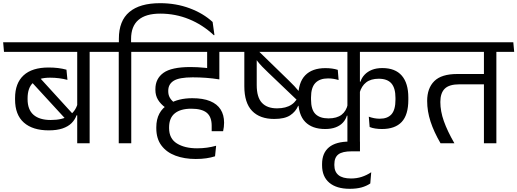

<svg xmlns="http://www.w3.org/2000/svg" viewBox="-38 -897 3239 1202"><path d="M523.2 -593.4H445.4V0H523.2ZM394 -572.4H634.7L629.3 -632.6H388.6ZM-13 -572.4H545.6L540.2 -632.6H-18.3ZM145 -399.6 378 -146 423.2 -177.7 197.5 -425.1ZM56.3 -274.2Q56.3 -178.3 111.4 -129.6Q166.5 -80.9 267.2 -80.9Q318 -80.9 353.2 -92.8Q388.5 -104.8 409.9 -126.1Q431.3 -147.5 441.2 -175.1H451.3L447.8 -247.4Q434 -198.6 393.3 -172.2Q352.6 -145.8 279.7 -145.8Q209.3 -145.8 172 -178.1Q134.7 -210.5 134.7 -276.1V-281.3Q134.7 -347.6 169.2 -379.2Q203.6 -410.7 275.3 -410.7Q304.5 -410.7 331.6 -407.2Q358.7 -403.7 384.2 -397L378.1 -460.7Q353.7 -467.5 325.7 -471Q297.6 -474.4 266.3 -474.4Q162.9 -474.4 109.6 -425.3Q56.3 -376.1 56.3 -283.1Z M783.7 0V-593.4H705.4V0ZM894.8 -572.4 889.4 -632.6H593.7L600.2 -572.4ZM964.2 -877.1Q837.2 -877.1 771.7 -821.8Q706.2 -766.6 706.2 -654.8V-619.2H782.6V-652.9Q782.6 -732.8 828.6 -772.2Q874.6 -811.7 965.1 -811.7Q1060.1 -811.7 1145.2 -777Q1230.4 -742.4 1301.1 -676.3L1304.5 -677.7L1293.1 -759.4Q1234.3 -813.6 1149 -845.3Q1063.7 -877.1 964.2 -877.1Z M1205.8 -572.4H1431.1L1425.6 -632.6H1200.4ZM1335.1 -593.5H1260V-478L1335.1 -477.7ZM1438.8 -572.4 1433.4 -632.6H858L863.3 -572.4ZM1258.8 -591.3V-422.2L1335.2 -401.1V-591.3ZM997.2 -223.9 1050.8 -255.5Q1033.2 -270.8 1024.2 -287.4Q1015.3 -303.9 1015.3 -325.5V-329Q1015.3 -370 1049.5 -391.4Q1083.8 -412.8 1168.4 -412.8Q1211.3 -412.8 1252.6 -409.7Q1294 -406.7 1335.2 -399.9V-460Q1290.2 -468.2 1243.5 -472.7Q1196.7 -477.3 1154 -477.3Q1035.7 -477.3 985.2 -440.9Q934.8 -404.5 934.8 -338.8V-334.2Q934.8 -299.7 951 -272.7Q967.3 -245.6 997.2 -223.9ZM1308.2 81.5 1315 15.5Q1287.2 23.3 1257.8 27.4Q1228.4 31.5 1195.9 31.5Q1118.4 31.5 1069.5 1.1Q1020.6 -29.3 1020.6 -94.9V-99.5Q1020.6 -158.6 1056.5 -187.6Q1092.4 -216.5 1159.5 -216.5Q1225.1 -216.5 1256.2 -191.2Q1287.2 -165.8 1287.2 -110V-75.5H1358.7Q1361.8 -88.9 1363.3 -102.3Q1364.9 -115.6 1364.9 -128.9Q1364.9 -177.5 1343.1 -211.7Q1321.4 -245.9 1277.4 -264Q1233.3 -282.2 1165.8 -282.2Q1122.3 -282.2 1086.4 -273.4Q1050.4 -264.7 1025.3 -248.8L1016 -243.4Q978.8 -221.7 959.7 -185.7Q940.5 -149.7 940.5 -100.3V-94.4Q940.5 -29 972.5 13.7Q1004.5 56.5 1060.3 77.4Q1116.1 98.3 1187.2 98.3Q1223.9 98.3 1253.5 93.9Q1283 89.6 1308.2 81.5Z M1400.8 -572.4H1864.5L1859.1 -632.6H1395.4ZM1678.9 -152.3Q1743.8 -152.3 1778.5 -175.1Q1813.1 -197.8 1828.6 -234.7H1838.9L1836 -310.7Q1822.2 -265.8 1787.4 -242.2Q1752.7 -218.7 1696.1 -218.7Q1634 -218.7 1601.6 -253.5Q1569.2 -288.2 1569.2 -364.5V-592.8H1491.6V-357.1Q1491.6 -253.2 1540.2 -202.7Q1588.8 -152.3 1678.9 -152.3ZM1549.9 -550.4Q1560.2 -531.8 1573.1 -514.9Q1586 -498 1602.7 -480.6Q1619.4 -463.2 1640.9 -442.9L1844.5 -248.4L1863.8 -283.6Q1850.7 -304 1835.9 -322.3Q1821.1 -340.6 1804.7 -358Q1788.4 -375.5 1770.1 -392.9L1564.8 -592.5ZM1758.5 -572.4H2593.2L2587.7 -632.6H1753.1ZM1829 -272.5Q1829 -178.9 1872.6 -134.1Q1916.3 -89.3 1997.4 -89.3Q2035.8 -89.3 2063.5 -99.9Q2091.3 -110.5 2108.7 -129.3Q2126.2 -148.1 2133.6 -173H2143.4L2139.4 -245.2Q2130.4 -201.8 2100.6 -178.8Q2070.8 -155.8 2018.3 -155.8Q1964.5 -155.8 1936.8 -183.2Q1909.1 -210.6 1909.1 -275V-286.8Q1909.1 -349.1 1936.4 -377.6Q1963.8 -406.1 2015.5 -406.1Q2033.5 -406.1 2049.3 -403.5Q2065.1 -401 2081.8 -396L2076.6 -459.7Q2059.5 -465.2 2040.4 -467.9Q2021.3 -470.5 1998.9 -470.5Q1916.3 -470.5 1872.6 -425.3Q1829 -380.2 1829 -287.9ZM2518.3 -286.3Q2518.3 -376.3 2477.3 -423.6Q2436.3 -470.9 2355.6 -470.9Q2318.5 -470.9 2290.9 -460Q2263.4 -449 2245.1 -429.9Q2226.8 -410.8 2218.5 -385.6H2209.7L2212.9 -315Q2225.1 -358.5 2254.5 -381.3Q2283.9 -404.1 2333.3 -404.1Q2386.8 -404.1 2412.3 -374.9Q2437.8 -345.6 2437.8 -284.1V-273Q2437.8 -210.1 2413.2 -181.9Q2388.6 -153.8 2339.6 -153.8Q2321.4 -153.8 2303.9 -157.2Q2286.5 -160.6 2270.8 -166.5L2276.1 -101.9Q2291.6 -95.4 2311.4 -92.4Q2331.3 -89.3 2353 -89.3Q2435.2 -89.3 2476.8 -133.6Q2518.3 -177.8 2518.3 -272.3ZM2215.2 -593.4H2136.9V0H2215.2Z M2151.5 285Q2193.5 285 2224.8 276.5Q2256.1 267.9 2280.1 251.6L2286 181.3Q2257.6 200.1 2226.6 210.2Q2195.6 220.4 2159.7 220.4Q2106.8 220.4 2081 199.2Q2055.2 178 2055.2 137.3V131.8Q2055.2 88.6 2080.4 69.5Q2105.6 50.4 2162.7 50.4H2215.6V-10.7H2151.5Q2064.6 -10.7 2021.5 25.2Q1978.3 61.1 1978.3 130V137.9Q1978.3 208.6 2023.5 246.8Q2068.6 285 2151.5 285Z M3069.5 -593.4H2991.6V0H3069.5ZM2940.3 -572.4H3181L3175.5 -632.6H2934.8ZM2559.8 -572.4H3130.9L3125.5 -632.6H2554.3ZM2720 0H2806.8Q2762.6 -76.8 2740.7 -138.8Q2718.7 -200.8 2718.7 -258.5Q2718.7 -314.5 2746.4 -341.8Q2774.1 -369.1 2837.6 -369.1H3022.7V-433.7H2824.5Q2725.8 -433.7 2681 -389.3Q2636.2 -344.9 2636.2 -265.3Q2636.2 -200.7 2657.3 -136.1Q2678.4 -71.4 2720 0Z"/></svg>

Font: Anek Devanagari Medium
Style: Regular
Weight: 500
Designer: Kailash Malviya (Devanagari) & Yesha Goshar (Latin)
Foundry: Ek Type
Version: Version 1.003